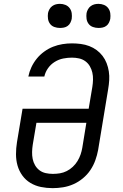

<svg xmlns="http://www.w3.org/2000/svg" viewBox="-20 -968 640 996"><path d="M253 8Q222 8 192.5 2Q163 -4 138 -19Q113 -34 96 -57.5Q79 -81 71 -109Q63 -137 63 -168Q63 -199 68 -230L97 -404H440L459 -517Q462 -536 462.5 -555Q463 -574 459 -591.5Q455 -609 446 -624.5Q437 -640 422.5 -650.5Q408 -661 390 -665Q372 -669 353 -669Q331 -669 308 -664.5Q285 -660 264 -647Q243 -634 229 -614Q215 -594 210 -571H127Q132 -596 143 -619.5Q154 -643 170.5 -663.5Q187 -684 209 -700Q231 -716 255 -725.5Q279 -735 304 -739Q329 -743 353 -743Q376 -743 399 -740Q422 -737 443 -729Q464 -721 481.5 -708Q499 -695 512 -678Q525 -661 533 -640.5Q541 -620 544.5 -597.5Q548 -575 546.5 -551.5Q545 -528 541 -505L489 -190Q484 -163 474.5 -136.5Q465 -110 449 -86Q433 -62 410 -43Q387 -24 361 -12.5Q335 -1 307.5 3.5Q280 8 253 8ZM254 -66Q273 -66 291 -69Q309 -72 326 -80.5Q343 -89 357.5 -102.5Q372 -116 382 -132.5Q392 -149 398 -166.5Q404 -184 407 -202L428 -331H169L150 -218Q147 -199 146.5 -180Q146 -161 149.5 -143.5Q153 -126 162 -110.5Q171 -95 185 -84.5Q199 -74 217 -70Q235 -66 254 -66ZM491 -823Q476 -823 462 -828Q448 -833 439.5 -844.5Q431 -856 429 -870.5Q427 -885 429 -900Q431 -910 436.5 -920Q442 -930 451 -936.5Q460 -943 470 -945.5Q480 -948 491 -948Q506 -948 519.5 -942.5Q533 -937 541.5 -925.5Q550 -914 552 -899.5Q554 -885 552 -870Q550 -860 545 -850Q540 -840 531 -833.5Q522 -827 511.5 -825Q501 -823 491 -823ZM291 -823Q276 -823 262 -828Q248 -833 239.5 -844.5Q231 -856 229 -870.5Q227 -885 229 -900Q231 -910 236.5 -920Q242 -930 251 -936.5Q260 -943 270 -945.5Q280 -948 291 -948Q306 -948 319.5 -942.5Q333 -937 341.5 -925.5Q350 -914 352 -899.5Q354 -885 352 -870Q350 -860 345 -850Q340 -840 331 -833.5Q322 -827 311.5 -825Q301 -823 291 -823Z"/></svg>

Font: Iosevka Etoile Oblique
Style: Regular
Weight: 400
Italic angle: -9°
Designer: Belleve Invis
Foundry: Belleve Invis
Version: Version 15.5.2; ttfautohint (v1.8.4)